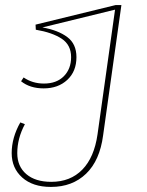

<svg xmlns="http://www.w3.org/2000/svg" viewBox="-20 -539 580 756"><path d="M458 -519 386 -6Q373 93 319 145Q265 197 181 197H180Q109 197 67.5 160Q26 123 26 64Q26 3 60 -57L78 -50Q48 6 48 64Q48 116 83.5 146.5Q119 177 182 177Q257 177 304 129Q351 81 364 -10L433 -501L147 -431Q209 -420 245 -393Q281 -366 281 -314Q281 -258 245 -224.5Q209 -191 152 -191Q98 -191 63 -219L73 -234Q108 -210 153 -210Q203 -210 231.5 -239Q260 -268 260 -314Q260 -362 223 -386.5Q186 -411 121 -422L120 -442L435 -519Z"/></svg>

Font: FiraGO Thin
Style: Italic
Weight: 100
Italic angle: -8°
Designer: bBox Type GmbH
Foundry: bBox Type GmbH
Version: Version 1.001